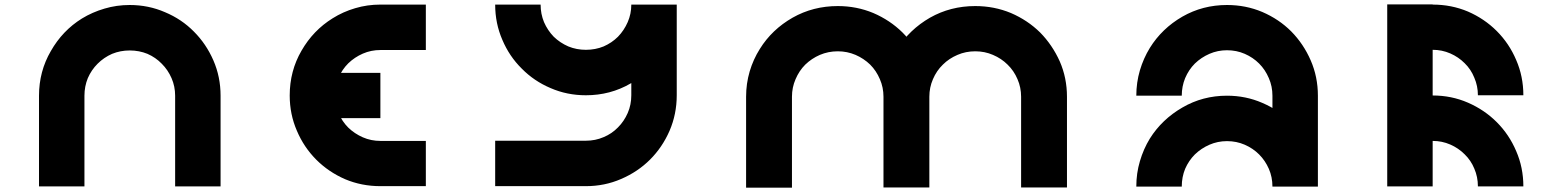

<svg xmlns="http://www.w3.org/2000/svg" viewBox="-20 -861 7218 887"><path d="M789.1 -418.9Q789.1 -461.9 772.5 -500Q755.9 -538.1 727.5 -566.4Q699.2 -595.7 661.1 -612.3Q623 -627.9 579.1 -627.9Q579.1 -698.2 579.1 -837.9Q666 -837.9 742.2 -804.7Q819.3 -772.5 876 -714.8Q932.6 -658.2 965.8 -582Q999 -505.9 999 -418.9Q946.3 -418.9 893.6 -418.9Q841.8 -418.9 789.1 -418.9ZM579.1 -627.9Q536.1 -627.9 498 -612.3Q460 -595.7 430.7 -566.4Q402.3 -538.1 385.7 -500Q370.1 -461.9 370.1 -418.9Q299.8 -418.9 160.2 -418.9Q160.2 -531.2 214.8 -625Q268.6 -719.7 358.4 -775.4Q406.2 -804.7 462.9 -821.3Q518.6 -837.9 579.1 -837.9Q579.1 -785.2 579.1 -733.4Q579.1 -680.7 579.1 -627.9ZM789.1 -418.9Q859.4 -418.9 999 -418.9Q999 -279.3 999 0Q928.7 0 789.1 0Q789.1 -139.6 789.1 -418.9ZM160.2 -418.9Q229.5 -418.9 370.1 -418.9Q370.1 -279.3 370.1 0Q299.8 0 160.2 0Q160.2 -139.6 160.2 -418.9Z M1737.3 -524.4Q1737.3 -455.1 1737.3 -315.4Q1625 -315.4 1400.4 -315.4Q1400.4 -384.8 1400.4 -524.4Q1512.7 -524.4 1737.3 -524.4ZM1947.3 -1Q1877 -1 1737.3 -1Q1737.3 -70.3 1737.3 -210Q1807.6 -210 1947.3 -210Q1947.3 -140.6 1947.3 -1ZM1947.3 -629.9Q1877 -629.9 1737.3 -629.9Q1737.3 -700.2 1737.3 -839.8Q1807.6 -839.8 1947.3 -839.8Q1947.3 -769.5 1947.3 -629.9ZM1528.3 -419.9Q1528.3 -377 1543.9 -338.9Q1560.5 -299.8 1588.9 -271.5Q1618.2 -243.2 1656.2 -226.6Q1694.3 -210 1737.3 -210Q1737.3 -140.6 1737.3 -1Q1650.4 -1 1574.2 -33.2Q1498 -66.4 1441.4 -123Q1383.8 -180.7 1351.6 -256.8Q1318.4 -333 1318.4 -419.9Q1371.1 -419.9 1422.9 -419.9Q1475.6 -419.9 1528.3 -419.9ZM1737.3 -629.9Q1694.3 -629.9 1656.2 -613.3Q1618.2 -596.7 1588.9 -568.4Q1560.5 -540 1543.9 -502Q1528.3 -463.9 1528.3 -419.9Q1458 -419.9 1318.4 -419.9Q1318.4 -533.2 1373 -627Q1426.8 -720.7 1516.6 -776.4Q1564.5 -806.6 1621.1 -823.2Q1676.8 -839.8 1737.3 -839.8Q1737.3 -787.1 1737.3 -734.4Q1737.3 -681.6 1737.3 -629.9Z M2477.5 -839.8Q2477.5 -796.9 2493.2 -758.8Q2509.8 -720.7 2538.1 -691.4Q2567.4 -663.1 2605.5 -646.5Q2643.6 -630.9 2686.5 -630.9Q2686.5 -560.5 2686.5 -420.9Q2599.6 -420.9 2523.4 -454.1Q2447.3 -486.3 2390.6 -543.9Q2333 -600.6 2300.8 -676.8Q2267.6 -752.9 2267.6 -839.8Q2320.3 -839.8 2372.1 -839.8Q2424.8 -839.8 2477.5 -839.8ZM2686.5 -630.9Q2730.5 -630.9 2768.6 -646.5Q2806.6 -663.1 2835 -691.4Q2863.3 -720.7 2879.9 -758.8Q2896.5 -796.9 2896.5 -839.8Q2966.8 -839.8 3106.4 -839.8Q3106.4 -779.3 3089.8 -723.6Q3073.2 -667 3043 -619.1Q2987.3 -529.3 2893.6 -475.6Q2799.8 -420.9 2686.5 -420.9Q2686.5 -473.6 2686.5 -525.4Q2686.5 -578.1 2686.5 -630.9ZM3106.4 -420.9Q3106.4 -334 3073.2 -256.8Q3040 -180.7 2983.4 -124Q2926.8 -67.4 2849.6 -34.2Q2773.4 -1 2686.5 -1Q2686.5 -71.3 2686.5 -210.9Q2730.5 -210.9 2768.6 -227.5Q2806.6 -243.2 2835 -272.5Q2863.3 -300.8 2879.9 -338.9Q2896.5 -377 2896.5 -420.9Q2949.2 -420.9 3001 -420.9Q3053.7 -420.9 3106.4 -420.9ZM2686.5 -210.9Q2686.5 -140.6 2686.5 -1Q2546.9 -1 2267.6 -1Q2267.6 -71.3 2267.6 -210.9Q2407.2 -210.9 2686.5 -210.9ZM3106.4 -420.9Q3036.1 -420.9 2896.5 -420.9Q2896.5 -560.5 2896.5 -838.9Q2966.8 -838.9 3106.4 -838.9Q3106.4 -700.2 3106.4 -420.9Z M4061.5 -414.1Q4061.5 -457 4044.9 -495.1Q4028.3 -534.2 4000 -562.5Q3970.7 -590.8 3932.6 -607.4Q3893.6 -624 3850.6 -624Q3850.6 -693.4 3850.6 -833Q3937.5 -833 4014.6 -800.8Q4091.8 -767.6 4149.4 -710.9Q4207 -653.3 4240.2 -577.1Q4273.4 -501 4273.4 -414.1Q4220.7 -414.1 4168 -414.1Q4115.2 -414.1 4061.5 -414.1ZM3850.6 -624Q3806.6 -624 3767.6 -607.4Q3729.5 -590.8 3700.2 -562.5Q3671.9 -534.2 3655.3 -495.1Q3638.7 -457 3638.7 -414.1Q3567.4 -414.1 3426.8 -414.1Q3426.8 -474.6 3443.4 -531.2Q3460 -586.9 3490.2 -634.8Q3545.9 -724.6 3641.6 -779.3Q3736.3 -833 3850.6 -833Q3850.6 -781.2 3850.6 -728.5Q3850.6 -675.8 3850.6 -624ZM4697.3 -414.1Q4697.3 -457 4680.7 -495.1Q4664.1 -534.2 4634.8 -562.5Q4606.4 -590.8 4567.4 -607.4Q4529.3 -624 4485.4 -624Q4485.4 -693.4 4485.4 -833Q4573.2 -833 4650.4 -800.8Q4727.5 -767.6 4785.2 -710.9Q4841.8 -653.3 4876 -577.1Q4909.2 -501 4909.2 -414.1Q4855.5 -414.1 4802.7 -414.1Q4750 -414.1 4697.3 -414.1ZM4485.4 -624Q4441.4 -624 4403.3 -607.4Q4364.3 -590.8 4335.9 -562.5Q4306.6 -534.2 4290 -495.1Q4273.4 -457 4273.4 -414.1Q4203.1 -414.1 4061.5 -414.1Q4061.5 -474.6 4078.1 -531.2Q4094.7 -586.9 4125 -634.8Q4181.6 -724.6 4276.4 -779.3Q4371.1 -833 4485.4 -833Q4485.4 -781.2 4485.4 -728.5Q4485.4 -675.8 4485.4 -624ZM3426.8 -414.1Q3497.1 -414.1 3638.7 -414.1Q3638.7 -274.4 3638.7 5.9Q3567.4 5.9 3426.8 5.9Q3426.8 -134.8 3426.8 -414.1ZM4697.3 -414.1Q4767.6 -414.1 4909.2 -414.1Q4909.2 -274.4 4909.2 4.9Q4837.9 4.9 4697.3 4.9Q4697.3 -134.8 4697.3 -414.1ZM4061.5 -414.1Q4132.8 -414.1 4273.4 -414.1Q4273.4 -274.4 4273.4 4.9Q4203.1 4.9 4061.5 4.9Q4061.5 -134.8 4061.5 -414.1Z M5858.4 1Q5858.4 -43 5841.8 -81.1Q5825.2 -119.1 5796.9 -147.5Q5768.6 -175.8 5730.5 -192.4Q5692.4 -209 5648.4 -209Q5648.4 -279.3 5648.4 -418.9Q5735.4 -418.9 5811.5 -385.7Q5888.7 -352.5 5945.3 -295.9Q6002 -239.3 6035.2 -163.1Q6068.4 -85.9 6068.4 1Q6015.6 1 5962.9 1Q5911.1 1 5858.4 1ZM5648.4 -209Q5605.5 -209 5567.4 -192.4Q5529.3 -175.8 5500 -147.5Q5471.7 -119.1 5455.1 -81.1Q5439.5 -43 5439.5 1Q5369.1 1 5229.5 1Q5229.5 -60.5 5246.1 -116.2Q5262.7 -172.9 5292 -220.7Q5347.7 -309.6 5442.4 -364.3Q5536.1 -418.9 5648.4 -418.9Q5648.4 -366.2 5648.4 -313.5Q5648.4 -261.7 5648.4 -209ZM5858.4 -418.9Q5858.4 -461.9 5841.8 -500Q5825.2 -539.1 5796.9 -567.4Q5768.6 -595.7 5730.5 -612.3Q5692.4 -628.9 5648.4 -628.9Q5648.4 -698.2 5648.4 -837.9Q5735.4 -837.9 5811.5 -805.7Q5888.7 -772.5 5945.3 -715.8Q6002 -658.2 6035.2 -582Q6068.4 -505.9 6068.4 -418.9Q6015.6 -418.9 5962.9 -418.9Q5911.1 -418.9 5858.4 -418.9ZM5648.4 -628.9Q5605.5 -628.9 5567.4 -612.3Q5529.3 -595.7 5500 -567.4Q5471.7 -539.1 5455.1 -500Q5439.5 -461.9 5439.5 -418.9Q5369.1 -418.9 5229.5 -418.9Q5229.5 -479.5 5246.1 -536.1Q5262.7 -591.8 5292 -639.6Q5347.7 -729.5 5442.4 -784.2Q5536.1 -837.9 5648.4 -837.9Q5648.4 -786.1 5648.4 -733.4Q5648.4 -680.7 5648.4 -628.9ZM5858.4 -418.9Q5928.7 -418.9 6068.4 -418.9Q6068.4 -280.3 6068.4 -2.9Q5998 -2.9 5858.4 -2.9Q5858.4 -141.6 5858.4 -418.9Z M6388.7 -840.8Q6458 -840.8 6598.6 -840.8Q6598.6 -560.5 6598.6 0Q6528.3 0 6388.7 0Q6388.7 -280.3 6388.7 -840.8ZM6807.6 0Q6807.6 -43.9 6791 -82Q6775.4 -120.1 6746.1 -148.4Q6717.8 -176.8 6679.7 -193.4Q6641.6 -210 6598.6 -210Q6598.6 -279.3 6598.6 -419.9Q6685.5 -419.9 6761.7 -386.7Q6837.9 -353.5 6894.5 -296.9Q6952.1 -239.3 6984.4 -163.1Q7017.6 -86.9 7017.6 0Q6964.8 0 6913.1 0Q6860.4 0 6807.6 0ZM6807.6 -420.9Q6807.6 -463.9 6791 -502Q6775.4 -541 6746.1 -569.3Q6717.8 -597.7 6679.7 -614.3Q6641.6 -630.9 6598.6 -630.9Q6598.6 -700.2 6598.6 -839.8Q6685.5 -839.8 6761.7 -807.6Q6837.9 -774.4 6894.5 -717.8Q6952.1 -660.2 6984.4 -584Q7017.6 -507.8 7017.6 -420.9Q6964.8 -420.9 6913.1 -420.9Q6860.4 -420.9 6807.6 -420.9Z"/></svg>

Font: CornerV20
Style: Regular
Weight: 400
Designer: Olivier Tavernier
Version: Version 20